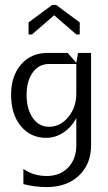

<svg xmlns="http://www.w3.org/2000/svg" viewBox="-20 -555 440 780"><path d="M208 -535 304 -464V-415H290L200 -493L110 -415H96V-464L192 -535ZM25 -170Q25 -246 65.5 -293Q106 -340 173 -340H255L290 -300L297 -340H350V35Q350 112 300.5 158.5Q251 205 170 205Q123 205 75 193V131Q115 160 170 160Q224 160 257 125.5Q290 91 290 35V-75Q270 -38 237.5 -16.5Q205 5 168 5Q104 5 64.5 -43Q25 -91 25 -170ZM88 -170Q88 -112 113 -76Q138 -40 179 -40Q225 -40 257.5 -79.5Q290 -119 290 -175V-295H179Q138 -295 113 -260.5Q88 -226 88 -170Z"/></svg>

Font: Glametrix
Style: Regular
Weight: 500
Designer: gluk
Foundry: gluk
Version: Version 0.40